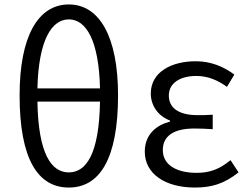

<svg xmlns="http://www.w3.org/2000/svg" viewBox="-20 -829 1113 862"><path d="M289 13C426 13 510 -113 510 -401C510 -665 426 -809 289 -809C151 -809 68 -666 68 -401C68 -113 151 13 289 13ZM289 -55C211 -55 152 -137 148 -373H429C425 -137 367 -55 289 -55ZM148 -432C153 -649 212 -742 289 -742C366 -742 424 -649 429 -432Z M855 13C931 13 986 -4 1051 -55L1015 -110C963 -67 918 -53 863 -53C769 -53 711 -91 711 -155C711 -218 759 -252 852 -252C879 -252 903 -251 935 -249V-314C908 -312 890 -312 868 -312C777 -312 738 -348 738 -400C738 -459 793 -488 861 -488C912 -488 956 -470 999 -439L1032 -494C983 -531 925 -554 859 -554C750 -554 657 -506 657 -409C657 -358 687 -309 743 -288V-283C682 -267 630 -226 630 -148C630 -49 721 13 855 13Z"/></svg>

Font: Noto Sans CJK SC DemiLight
Style: Regular
Weight: 350
Designer: Ryoko NISHIZUKA 西塚涼子 (kana, bopomofo & ideographs); Paul D. Hunt (Latin, Greek & Cyrillic); Sandoll Communications 산돌커뮤니
Foundry: Adobe
Version: Version 2.004;hotconv 1.0.118;makeotfexe 2.5.65603